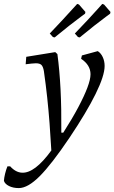

<svg xmlns="http://www.w3.org/2000/svg" viewBox="-131 -725 584 980"><path d="M287 -442 368 -464Q384 -454 393.5 -433.5Q403 -413 403 -388Q403 -339 357 -245.5Q311 -152 223 -21Q132 114 71.5 174.5Q11 235 -35 235Q-64 235 -85 224.5Q-106 214 -111 198Q-110 182 -105 161.5Q-100 141 -93 124H-79Q-51 155 -18.5 156.5Q14 158 51.5 129.5Q89 101 131 43Q127 -29 122 -95Q117 -161 110 -226.5Q103 -292 93 -362Q89 -385 80.5 -393.5Q72 -402 52 -402Q46 -402 30 -400.5Q14 -399 0 -397L3 -435L151 -459L162 -449Q173 -367 178 -269.5Q183 -172 182 -48H192Q238 -120 268.5 -177.5Q299 -235 315 -277.5Q331 -320 331 -346Q331 -393 283 -425ZM303 -655Q303 -655 280.5 -638.5Q258 -622 223 -594.5Q188 -567 148 -534L139 -536L123 -554Q156 -588 188 -623Q220 -658 241.5 -681.5Q263 -705 263 -705L272 -702L305 -664ZM431 -655Q431 -655 408.5 -638.5Q386 -622 351 -594.5Q316 -567 276 -534L267 -536L251 -554Q284 -588 316.5 -623Q349 -658 370 -681.5Q391 -705 391 -705L400 -702L433 -664Z"/></svg>

Font: Alegreya
Style: Italic
Weight: 400
Italic angle: -7°
Designer: Juan Pablo del Peral
Foundry: Huerta Tipografica
Version: Version 2.009